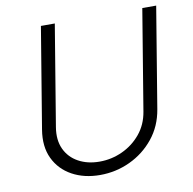

<svg xmlns="http://www.w3.org/2000/svg" viewBox="-82 -809 908 904"><g transform="rotate(-10 372.0 -357.0)"><path d="M656.6 -727.3H723L643.5 -245.7Q630.3 -166.5 583.5 -108.7Q536.6 -50.8 468.9 -19.2Q401.3 12.4 325.3 12.4Q249.3 12.4 191.8 -19.2Q134.2 -50.8 106.7 -108.7Q79.2 -166.5 92.3 -245.7L171.9 -727.3H238.3L158.7 -245.7Q148.8 -185.4 169.2 -141.5Q189.6 -97.7 233 -73.9Q276.3 -50.1 333.8 -50.1Q391 -50.1 442.8 -73.9Q494.7 -97.7 530.9 -141.5Q567.1 -185.4 577.1 -245.7Z"/></g></svg>

Font: Inter UI Light
Style: Italic
Weight: 300
Italic angle: 9.39999°
Designer: Rasmus Andersson
Foundry: rsms
Version: 3.2;8d6f07862